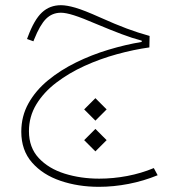

<svg xmlns="http://www.w3.org/2000/svg" viewBox="-20 -390 679 735"><path d="M345.2 71.8 302.2 28.8 345.2 -14.2 388.2 28.8ZM345.2 189.5 302.2 146.5 345.2 103.5 388.2 146.5ZM213.4 -370.1Q235.4 -370.1 268.3 -360.6Q301.3 -351.1 363.3 -323.2Q421.9 -296.9 465.1 -280.8Q508.3 -264.6 552.7 -252.4L551.8 -208.5Q492.2 -200.2 428 -182.6Q363.8 -165 303.7 -137.7Q243.7 -110.4 195.6 -73.7Q147.5 -37.1 119.1 9.5Q90.8 56.2 90.8 112.3Q90.8 174.8 128.4 215.1Q166 255.4 227.5 274.7Q289.1 293.9 359.9 293.9Q413.1 293.9 467 283.7Q521 273.4 568.8 253.4L583.5 280.8Q530.3 302.7 472.4 314Q414.6 325.2 358.4 325.2Q279.3 325.2 211.7 302.2Q144 279.3 102.8 232.4Q61.5 185.5 61.5 114.3Q61.5 54.7 89.1 5.4Q116.7 -43.9 164.1 -82.8Q211.4 -121.6 271 -150.9Q330.6 -180.2 395.5 -199.7Q460.4 -219.2 522.5 -229.5V-234.4Q485.8 -244.1 445.1 -259.5Q404.3 -274.9 350.6 -297.4Q293.9 -321.8 262.9 -331.5Q231.9 -341.3 213.4 -341.3Q179.7 -341.3 156.2 -317.9Q132.8 -294.4 110.8 -239.3L107.9 -231.9L83.5 -240.7L86.4 -248.5Q110.8 -314.5 140.6 -342.3Q170.4 -370.1 213.4 -370.1Z"/></svg>

Font: Estedad-FD Thin
Style: Regular
Weight: 100
Designer: Amin Abedi
Version: Version 7.3